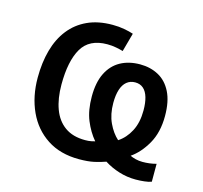

<svg xmlns="http://www.w3.org/2000/svg" viewBox="-88 -646 818 773"><g transform="rotate(15 320.5 -259.0)"><path d="M290 -547.9Q316.9 -547.9 339.1 -543.7Q361.3 -539.6 377.4 -534.2L356 -456.5Q344.2 -460 326.7 -463.4Q309.1 -466.8 289.6 -466.8Q214.8 -466.8 183.8 -413.6Q152.8 -360.4 152.8 -262.7Q152.8 -204.6 168.7 -161.4Q184.6 -118.2 217.8 -94.5Q251 -70.8 302.2 -70.8Q316.9 -70.8 327.9 -73Q338.9 -75.2 343.3 -76.7Q316.9 -107.9 300 -149.2Q283.2 -190.4 283.2 -248Q283.2 -306.6 302.5 -345.5Q321.8 -384.3 356.7 -403.6Q391.6 -422.9 438.5 -422.9Q481.4 -422.9 515.4 -404.5Q549.3 -386.2 568.8 -347.4Q588.4 -308.6 588.4 -247.6Q588.4 -179.2 561 -131.3Q533.7 -83.5 496.1 -57.6Q505.9 -52.7 519.5 -49.3Q533.2 -45.9 548.3 -45.9Q562.5 -45.9 576.7 -47.6Q590.8 -49.3 605.5 -53.2V21.5Q593.3 25.9 575.9 27.8Q558.6 29.8 539.6 29.8Q503.9 29.8 470.2 19.3Q436.5 8.8 408.2 -9.3Q386.7 -1.5 361.1 4.2Q335.4 9.8 298.3 9.8Q220.2 9.8 165.3 -26.1Q110.4 -62 81.8 -124.3Q53.2 -186.5 53.2 -264.6Q53.2 -327.6 67.6 -379.6Q82 -431.6 111.6 -469.2Q141.1 -506.8 185.5 -527.3Q230 -547.9 290 -547.9ZM438 -347.7Q417.5 -347.7 402.8 -335.7Q388.2 -323.7 380.9 -300.8Q373.5 -277.8 373.5 -245.1Q373.5 -197.8 390.1 -162.4Q406.7 -127 431.2 -105Q461.4 -124.5 480.2 -160.4Q499 -196.3 499 -247.1Q499 -278.3 492.4 -301Q485.8 -323.7 472.2 -335.7Q458.5 -347.7 438 -347.7Z"/></g></svg>

Font: Open Sans Medium
Style: Regular
Weight: 500
Designer: Monotype Design Team
Foundry: Monotype Imaging Inc.
Version: Version 3.000